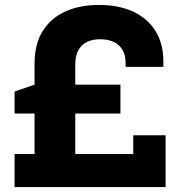

<svg xmlns="http://www.w3.org/2000/svg" viewBox="-20 -758 733 778"><path d="M39 0V-134H120V-298H39V-387L120 -415V-499Q120 -579 153 -632Q186 -685 245 -711.5Q304 -738 380 -738Q463 -738 521.5 -710Q580 -682 611 -631Q642 -580 642 -509V-487H489V-501Q489 -535 476 -556.5Q463 -578 440 -588.5Q417 -599 386 -599Q352 -599 329.5 -586.5Q307 -574 296 -551.5Q285 -529 285 -496V-415H468V-298H285V-134H520V-210H651V0Z"/></svg>

Font: Hubot Sans Condensed ExtraLight
Style: Bold
Weight: 700
Version: Version 2.000